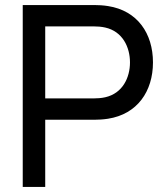

<svg xmlns="http://www.w3.org/2000/svg" viewBox="-20 -740 656 760"><path d="M159 0V-266H354.5C368 -266 389 -267 407.5 -270C523.5 -288 585.5 -378.5 585.5 -493C585.5 -607.5 524 -698 407.5 -716C389 -719 368.5 -720 354.5 -720H70V0ZM159 -635.5H351.5C364 -635.5 381.5 -634.5 396.5 -631C465.5 -615.5 494.5 -553 494.5 -493C494.5 -433 465.5 -370.5 396.5 -355C381.5 -351.5 364 -350.5 351.5 -350.5H159Z"/></svg>

Font: Hauora Medium
Style: Regular
Weight: 500
Designer: Wayne Shih
Foundry: WCYS
Version: Version 1.001;hotconv 1.0.109;makeotfexe 2.5.65596